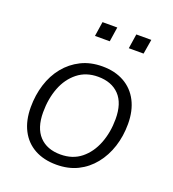

<svg xmlns="http://www.w3.org/2000/svg" viewBox="-128 -785 803 891"><g transform="rotate(20 273.5 -339.5)"><path d="M250 8Q188 8 142.5 -17Q97 -42 72.5 -89.5Q48 -137 48 -203Q48 -262 64.5 -315Q81 -368 113.5 -408Q146 -448 192 -471Q238 -494 297 -494Q359 -494 404.5 -468.5Q450 -443 474.5 -395.5Q499 -348 499 -283Q499 -223 482 -170.5Q465 -118 432.5 -77.5Q400 -37 354.5 -14.5Q309 8 250 8ZM252 -43Q312 -43 353 -76Q394 -109 415.5 -164Q437 -219 437 -285Q437 -363 399 -402.5Q361 -442 294 -442Q235 -442 193.5 -409Q152 -376 131 -321.5Q110 -267 110 -200Q110 -123 147.5 -83Q185 -43 252 -43ZM382 -615 393 -687H467L455 -615ZM215 -615 226 -687H299L288 -615Z"/></g></svg>

Font: Nunito Sans 12pt ExtraLight 12pt Light
Style: Italic
Weight: 300
Italic angle: -9°
Version: Version 3.101;gftools[0.9.27]